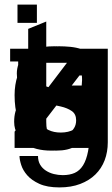

<svg xmlns="http://www.w3.org/2000/svg" viewBox="-20 -648 492 841"><path d="M452.1 -24.4Q452.1 17.6 438.5 53.7Q424.8 89.8 397.9 116.2Q371.1 142.6 331.5 157.7Q292 172.9 240.2 172.9Q186.5 172.9 152.3 157.2Q118.2 141.6 99.1 119.6Q80.1 97.7 72.8 74.2Q65.4 50.8 65.4 35.2H146.5Q146.5 57.6 155.8 73.2Q165 88.9 180.7 99.1Q196.3 109.4 215.8 114.3Q235.4 119.1 254.9 119.1Q285.2 119.1 307.1 109.4Q329.1 99.6 343.8 76.2Q358.4 52.7 365.7 14.6Q373 -23.4 373 -80.1Q364.3 -64.5 349.1 -51.8Q334 -39.1 315.4 -30.3Q296.9 -21.5 276.4 -16.6Q255.9 -11.7 235.4 -11.7Q147.5 -11.7 95.7 -64.9Q43.9 -118.2 43.9 -231.4Q43.9 -277.3 57.1 -316.4Q70.3 -355.5 94.7 -384.3Q119.1 -413.1 152.3 -429.2Q185.5 -445.3 226.6 -445.3Q284.2 -445.3 319.3 -432.1Q354.5 -418.9 373 -386.7V-434.6H452.1ZM372.1 -229.5Q372.1 -264.6 364.7 -293.9Q357.4 -323.2 341.8 -344.7Q326.2 -366.2 301.3 -378.4Q276.4 -390.6 241.2 -390.6Q207 -390.6 184.6 -377.9Q162.1 -365.2 148.4 -343.8Q134.8 -322.3 129.4 -293.5Q124 -264.6 124 -231.4Q124 -157.2 154.3 -112.3Q184.6 -67.4 246.1 -67.4Q280.3 -67.4 304.2 -81.1Q328.1 -94.7 343.3 -117.2Q358.4 -139.6 365.2 -168.9Q372.1 -198.2 372.1 -229.5Z M56.6 -547.9V-627.9H141.6V-547.9ZM59.6 0V-434.6H138.7V0Z M358.4 0V-55.7Q340.8 -27.3 310.1 -7.8Q279.3 11.7 226.6 11.7Q137.7 11.7 98.6 -29.8Q59.6 -71.3 59.6 -147.5V-434.6H138.7V-146.5Q138.7 -124 147.5 -104.5Q156.2 -85 170.4 -70.8Q184.6 -56.6 203.6 -48.8Q222.7 -41 243.2 -41Q266.6 -41 287.6 -49.3Q308.6 -57.6 324.2 -72.3Q339.8 -86.9 349.1 -107.9Q358.4 -128.9 358.4 -155.3V-434.6H437.5V0Z M393.6 -127Q393.6 -86.9 377 -60.5Q360.4 -34.2 333.5 -18.1Q306.6 -2 272.5 4.9Q238.3 11.7 203.1 11.7Q169.9 11.7 141.1 4.4Q112.3 -2.9 90.8 -19Q69.3 -35.2 56.6 -61.5Q43.9 -87.9 43.9 -126H123Q124 -80.1 149.4 -62.5Q174.8 -44.9 213.9 -44.9Q231.4 -44.9 249.5 -49.8Q267.6 -54.7 281.7 -64Q295.9 -73.2 304.7 -87.4Q313.5 -101.6 313.5 -121.1Q313.5 -148.4 294.4 -161.6Q275.4 -174.8 246.1 -181.6Q216.8 -188.5 183.6 -194.3Q150.4 -200.2 121.1 -213.9Q91.8 -227.5 72.8 -253.4Q53.7 -279.3 53.7 -326.2Q53.7 -347.7 61.5 -369.1Q69.3 -390.6 88.4 -407.2Q107.4 -423.8 138.7 -434.6Q169.9 -445.3 216.8 -445.3Q251 -445.3 281.2 -439.9Q311.5 -434.6 333.5 -420.9Q355.5 -407.2 368.2 -381.8Q380.9 -356.4 380.9 -317.4H301.8Q301.8 -329.1 298.8 -341.8Q295.9 -354.5 286.6 -365.7Q277.3 -377 260.3 -383.8Q243.2 -390.6 214.8 -390.6Q181.6 -390.6 157.2 -372.6Q132.8 -354.5 132.8 -326.2Q132.8 -297.9 152.3 -284.7Q171.9 -271.5 200.7 -263.7Q229.5 -255.9 263.2 -249.5Q296.9 -243.2 325.7 -230.5Q354.5 -217.8 374 -193.8Q393.6 -169.9 393.6 -127Z M278.3 0Q244.1 11.7 213.9 11.7Q155.3 11.7 129.4 -14.6Q103.5 -41 103.5 -114.3V-378.9H24.4V-434.6H103.5V-521.5L182.6 -553.7V-434.6H278.3V-378.9H182.6V-114.3Q182.6 -73.2 194.8 -60.5Q207 -47.9 229.5 -47.9Q254.9 -47.9 278.3 -55.7V0Z M56.6 -547.9V-627.9H141.6V-547.9ZM59.6 0V-434.6H138.7V0Z M43.9 0V-71.3L273.4 -373H59.6V-434.6H363.3V-363.3L129.9 -59.6H363.3V0Z M56.6 -547.9V-627.9H141.6V-547.9ZM59.6 0V-434.6H138.7V0Z M351.6 0Q347.7 -16.6 345.2 -31.2Q342.8 -45.9 340.8 -62.5Q310.5 -24.4 281.2 -6.3Q252 11.7 209 11.7Q180.7 11.7 151.4 3.9Q122.1 -3.9 97.7 -19.5Q73.2 -35.2 57.6 -58.6Q42 -82 42 -114.3Q42 -164.1 64.5 -194.8Q86.9 -225.6 121.6 -243.2Q156.2 -260.7 198.2 -267.1Q240.2 -273.4 278.3 -273.4H337.9Q340.8 -297.9 338.4 -318.4Q335.9 -338.9 325.2 -354Q314.5 -369.1 294.4 -377.9Q274.4 -386.7 243.2 -386.7Q226.6 -386.7 209.5 -383.3Q192.4 -379.9 178.2 -371.6Q164.1 -363.3 155.3 -350.1Q146.5 -336.9 146.5 -317.4H65.4Q65.4 -355.5 80.6 -380.4Q95.7 -405.3 120.6 -419.9Q145.5 -434.6 176.8 -439.9Q208 -445.3 240.2 -445.3Q261.7 -445.3 287.6 -442.9Q313.5 -440.4 337.4 -432.6Q361.3 -424.8 380.4 -410.6Q399.4 -396.5 408.2 -372.1Q411.1 -364.3 413.1 -352.1Q415 -339.8 415.5 -325.2Q416 -310.5 416.5 -294.4Q417 -278.3 417 -264.6V-122.1Q417 -107.4 417.5 -89.8Q418 -72.3 419.4 -55.2Q420.9 -38.1 422.9 -23.4Q424.8 -8.8 428.7 0ZM336.9 -213.9Q329.1 -214.8 315.4 -215.8Q301.8 -216.8 293 -216.8Q271.5 -216.8 242.2 -212.9Q212.9 -209 186.5 -198.7Q160.2 -188.5 141.6 -170.4Q123 -152.3 123 -124Q123 -87.9 148.4 -67.4Q173.8 -46.9 209 -46.9Q250 -46.9 274.9 -60.1Q299.8 -73.2 313.5 -96.2Q327.1 -119.1 332 -149.4Q336.9 -179.7 336.9 -213.9Z"/></svg>

Font: Myanmar PaOh One
Style: Regular
Weight: 400
Designer: Debbi Hosken
Foundry: SIL
Version: Version 2.8